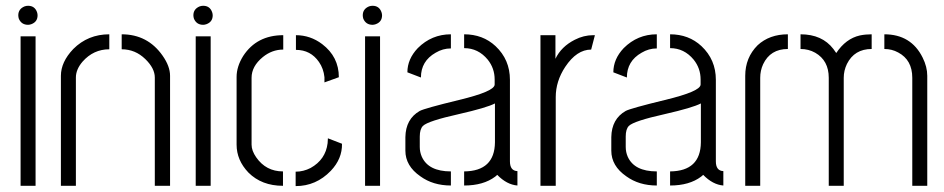

<svg xmlns="http://www.w3.org/2000/svg" viewBox="-20 -630 3201 651"><path d="M42 -578.1Q42 -599.6 63.5 -608.4Q69.3 -610.4 75.2 -610.4Q97.7 -610.4 105.5 -588.9Q107.4 -583 107.4 -578.1Q107.4 -555.7 85.9 -547.9Q80.1 -545.9 75.2 -545.9Q52.7 -545.9 43.9 -566.4Q42 -572.3 42 -578.1ZM49.8 0V-506.8H100.6V0Z M186.5 0V-373Q186.5 -419.9 228.5 -463.9Q278.3 -513.7 350.6 -513.7V-462.9Q296.9 -462.9 259.8 -420.9Q237.3 -394.5 237.3 -367.2V0ZM392.6 -462.9V-513.7Q480.5 -513.7 531.2 -441.4Q556.6 -405.3 556.6 -373V0H504.9V-367.2Q504.9 -398.4 472.7 -429.7Q438.5 -462.9 392.6 -462.9Z M635.7 -578.1Q635.7 -599.6 657.2 -608.4Q663.1 -610.4 668.9 -610.4Q691.4 -610.4 699.2 -588.9Q701.2 -583 701.2 -578.1Q701.2 -555.7 679.7 -547.9Q673.8 -545.9 668.9 -545.9Q646.5 -545.9 637.7 -566.4Q635.7 -572.3 635.7 -578.1ZM643.6 0V-506.8H694.3V0Z M782.2 -139.6Q782.2 -86.9 822.3 -44.9Q867.2 0 939.5 0V-48.8Q881.8 -48.8 848.6 -96.7Q833 -119.1 833 -139.6V-366.2Q833 -405.3 871.1 -436.5Q902.3 -461.9 940.4 -461.9V-510.7Q850.6 -510.7 804.7 -440.4Q782.2 -404.3 782.2 -369.1ZM983.4 -460.9Q1033.2 -460.9 1061.5 -419.9Q1077.1 -397.5 1080.1 -368.2V-350.6L1128.9 -368.2Q1128.9 -437.5 1072.3 -480.5Q1032.2 -510.7 983.4 -510.7ZM982.4 1Q1051.8 1 1101.6 -50.8Q1140.6 -91.8 1139.6 -142.6L1091.8 -161.1Q1091.8 -159.2 1091.3 -152.8Q1090.8 -146.5 1090.8 -144.5Q1084 -88.9 1033.2 -60.5Q1008.8 -47.9 982.4 -47.9Z M1210 -578.1Q1210 -599.6 1231.4 -608.4Q1237.3 -610.4 1243.2 -610.4Q1265.6 -610.4 1273.4 -588.9Q1275.4 -583 1275.4 -578.1Q1275.4 -555.7 1253.9 -547.9Q1248 -545.9 1243.2 -545.9Q1220.7 -545.9 1211.9 -566.4Q1210 -572.3 1210 -578.1ZM1217.8 0V-506.8H1268.6V0Z M1354.5 -119.1Q1354.5 -67.4 1405.3 -32.2Q1448.2 -1 1508.8 -1V-48.8Q1432.6 -48.8 1410.2 -98.6Q1403.3 -114.3 1403.3 -131.8V-167Q1403.3 -192.4 1414.1 -203.1Q1430.7 -219.7 1536.1 -243.2Q1629.9 -264.6 1658.2 -279.3V-147.5Q1657.2 -49.8 1553.7 -48.8V-1Q1619.1 -1 1659.2 -31.2Q1663.1 -34.2 1666 -37.1Q1698.2 -3.9 1734.4 -1V-49.8Q1709 -50.8 1709 -83V-359.4Q1709 -427.7 1660.2 -473.6Q1617.2 -513.7 1553.7 -513.7V-466.8Q1601.6 -466.8 1633.8 -427.7Q1657.2 -398.4 1657.2 -360.4V-343.8Q1658.2 -320.3 1536.1 -291Q1419.9 -262.7 1403.3 -253.9Q1355.5 -226.6 1354.5 -165ZM1361.3 -384.8 1407.2 -367.2Q1407.2 -422.9 1457 -451.2Q1481.4 -465.8 1508.8 -465.8V-513.7Q1443.4 -513.7 1396.5 -466.8Q1361.3 -429.7 1361.3 -384.8Z M1812.5 0V-510.7H1863.3V-430.7Q1882.8 -471.7 1928.7 -495.1Q1959 -510.7 1991.2 -510.7H1997.1L1984.4 -461.9Q1935.5 -461.9 1896.5 -403.3Q1864.3 -354.5 1864.3 -300.8V0Z M2052.7 -119.1Q2052.7 -67.4 2103.5 -32.2Q2146.5 -1 2207 -1V-48.8Q2130.9 -48.8 2108.4 -98.6Q2101.6 -114.3 2101.6 -131.8V-167Q2101.6 -192.4 2112.3 -203.1Q2128.9 -219.7 2234.4 -243.2Q2328.1 -264.6 2356.4 -279.3V-147.5Q2355.5 -49.8 2252 -48.8V-1Q2317.4 -1 2357.4 -31.2Q2361.3 -34.2 2364.3 -37.1Q2396.5 -3.9 2432.6 -1V-49.8Q2407.2 -50.8 2407.2 -83V-359.4Q2407.2 -427.7 2358.4 -473.6Q2315.4 -513.7 2252 -513.7V-466.8Q2299.8 -466.8 2332 -427.7Q2355.5 -398.4 2355.5 -360.4V-343.8Q2356.4 -320.3 2234.4 -291Q2118.2 -262.7 2101.6 -253.9Q2053.7 -226.6 2052.7 -165ZM2059.6 -384.8 2105.5 -367.2Q2105.5 -422.9 2155.3 -451.2Q2179.7 -465.8 2207 -465.8V-513.7Q2141.6 -513.7 2094.7 -466.8Q2059.6 -429.7 2059.6 -384.8Z M2506.8 0V-373Q2506.8 -434.6 2548.8 -476.6Q2588.9 -513.7 2651.4 -513.7V-463.9Q2591.8 -463.9 2567.4 -412.1Q2557.6 -390.6 2557.6 -366.2V0ZM2694.3 -463.9V-513.7Q2767.6 -513.7 2805.7 -463.9Q2810.5 -457 2815.4 -450.2Q2847.7 -499 2895.5 -509.8Q2914.1 -513.7 2935.5 -513.7V-463.9Q2877 -463.9 2851.6 -413.1Q2840.8 -390.6 2840.8 -366.2V0H2790V-366.2Q2790 -424.8 2744.1 -451.2Q2721.7 -463.9 2694.3 -463.9ZM2978.5 -463.9V-513.7Q3069.3 -513.7 3108.4 -434.6Q3124 -403.3 3124 -373V0H3073.2V-366.2Q3073.2 -426.8 3025.4 -452.1Q3003.9 -463.9 2978.5 -463.9Z"/></svg>

Font: Post No Bills Jaffna
Style: Regular
Weight: 400
Designer: Kosala Senevirathne, Siva Puranthara, Lasantha Premarathna, Tharique Azeez
Foundry: Mooniak
Version: Version 1.220 ; ttfautohint (v1.6)